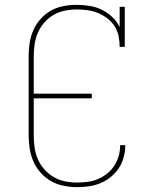

<svg xmlns="http://www.w3.org/2000/svg" viewBox="-20 -763 640 791"><path d="M297 8Q270 8 242.5 2.5Q215 -3 191 -16.5Q167 -30 148 -51Q129 -72 118 -97Q107 -122 102.5 -149.5Q98 -177 98 -205V-530Q98 -558 102 -585Q106 -612 117 -637.5Q128 -663 146.5 -684Q165 -705 188.5 -718.5Q212 -732 239.5 -737.5Q267 -743 294 -743Q321 -743 347.5 -739Q374 -735 398 -723.5Q422 -712 442 -693.5Q462 -675 473 -651V-735H494V-570H473Q473 -592 468.5 -614Q464 -636 452 -655Q440 -674 422 -687.5Q404 -701 383.5 -709.5Q363 -718 341 -721Q319 -724 297 -724Q272 -724 247 -719Q222 -714 200.5 -701.5Q179 -689 162.5 -670Q146 -651 136 -628Q126 -605 122.5 -580Q119 -555 119 -530V-377H358V-358H119V-205Q119 -180 122.5 -155Q126 -130 136 -107Q146 -84 163 -65Q180 -46 201.5 -33.5Q223 -21 247.5 -16Q272 -11 297 -11Q320 -11 342 -14Q364 -17 384 -25.5Q404 -34 421.5 -48Q439 -62 451 -80.5Q463 -99 469 -120.5Q475 -142 475 -164V-165H496V-164Q496 -139 489.5 -115Q483 -91 469.5 -70.5Q456 -50 436.5 -34Q417 -18 394 -8.5Q371 1 346.5 4.5Q322 8 297 8Z"/></svg>

Font: Iosevka HT Thin Extended
Style: Regular
Weight: 100
Width: 7
Monospace: yes
Designer: Belleve Invis
Foundry: Belleve Invis
Version: Version 32.3.0; ttfautohint (v1.8.4)